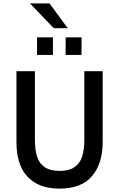

<svg xmlns="http://www.w3.org/2000/svg" viewBox="-20 -1114 710 1144"><path d="M78.1 -264.2V-689.9H188V-280.3Q188 -220.2 201.2 -179.9Q214.4 -139.6 246.6 -117.7Q278.8 -95.7 335 -95.7Q390.6 -95.7 423.1 -117.7Q455.6 -139.6 469 -179.9Q482.4 -220.2 482.4 -280.3V-689.9H591.8V-269Q591.8 -139.6 528.6 -64.9Q465.3 9.8 335 9.8Q247.1 9.8 189.7 -24.7Q132.3 -59.1 105.2 -120.4Q78.1 -181.6 78.1 -264.2ZM200.7 -786.6V-891.6H295.4V-786.6ZM371.1 -786.6V-891.6H465.8V-786.6ZM300.8 -945.8 158.2 -1093.8H274.9L383.8 -945.8Z"/></svg>

Font: Acari Sans SemiBold
Style: Regular
Weight: 600
Designer: Alfredo Marco Pradil and Stefan Peev
Foundry: Hanken Design Co.
Version: Version 1.045;January 11, 2019;FontCreator 11.5.0.2425 64-bi